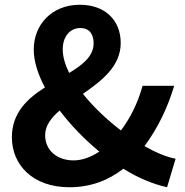

<svg xmlns="http://www.w3.org/2000/svg" viewBox="-20 -774 779 808"><path d="M170 -205C170 -245 195 -278 231 -309C278 -247 335 -188 398 -136C363 -113 326 -99 290 -99C219 -99 170 -142 170 -205ZM244 -566C244 -621 275 -656 318 -656C357 -656 374 -629 374 -592C374 -538 329 -502 271 -467C254 -502 244 -535 244 -566ZM719 -106C681 -113 636 -132 588 -159C645 -236 686 -322 713 -413H580C560 -340 528 -277 489 -225C430 -270 373 -324 329 -379C408 -434 488 -495 488 -593C488 -690 421 -754 316 -754C197 -754 122 -669 122 -566C122 -517 139 -462 169 -406C95 -359 30 -299 30 -196C30 -81 117 14 272 14C363 14 438 -16 499 -64C561 -25 625 1 683 14Z"/></svg>

Font: Noto Sans CJK JP Bold
Style: Regular
Weight: 700
Designer: Ryoko NISHIZUKA (kana & ideographs); Paul D. Hunt (Latin, Greek & Cyrillic); Wenlong ZHANG (bopomofo); Sandoll Communica
Foundry: Adobe Systems Incorporated
Version: Version 1.004;PS 1.004;hotconv 1.0.82;makeotf.lib2.5.63406